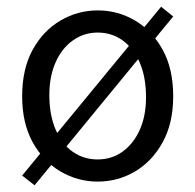

<svg xmlns="http://www.w3.org/2000/svg" viewBox="-20 -529 582 572"><path d="M271 12Q212 12 160.5 -18Q109 -48 77.5 -105Q46 -162 46 -242Q46 -324 77.5 -381Q109 -438 160.5 -468Q212 -498 271 -498Q331 -498 382 -468Q433 -438 464.5 -381Q496 -324 496 -242Q496 -162 464.5 -105Q433 -48 382 -18Q331 12 271 12ZM271 -54Q313 -54 345.5 -77.5Q378 -101 396.5 -142.5Q415 -184 415 -239Q415 -299 396.5 -342Q378 -385 345.5 -408.5Q313 -432 271 -432Q230 -432 197 -408.5Q164 -385 145.5 -343Q127 -301 127 -246Q127 -187 145.5 -143.5Q164 -100 196.5 -77Q229 -54 271 -54ZM83 23 46 -6 460 -509 496 -480Z"/></svg>

Font: Mada
Style: Regular
Weight: 400
Designer: Khaled Hosny
Version: Version 1.5